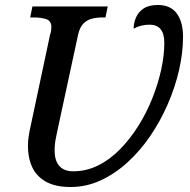

<svg xmlns="http://www.w3.org/2000/svg" viewBox="-20 -740 763 770"><path d="M263 10Q202 10 164 -11.5Q126 -33 109 -70Q92 -107 92 -155Q92 -175 95.5 -196.5Q99 -218 103 -235L181 -602Q184 -609 185 -618Q186 -627 186 -631Q186 -656 166 -663Q146 -670 114 -670H101L110 -714H412L403 -670H390Q368 -670 348.5 -665Q329 -660 314.5 -645.5Q300 -631 293 -600L211 -220Q208 -204 205 -190.5Q202 -177 200.5 -164Q199 -151 199 -135Q199 -117 203.5 -101.5Q208 -86 217.5 -75Q227 -64 241 -58.5Q255 -53 274 -53Q326 -53 373.5 -76.5Q421 -100 461.5 -141.5Q502 -183 535 -235.5Q568 -288 591 -346Q614 -404 626.5 -461Q639 -518 639 -568Q639 -605 624 -623Q609 -641 580 -641Q562 -641 546 -637Q530 -633 516 -625Q516 -648 525.5 -670Q535 -692 556 -706Q577 -720 613 -720Q664 -720 689 -686Q714 -652 714 -592Q714 -528 698 -458.5Q682 -389 652.5 -321.5Q623 -254 582.5 -194.5Q542 -135 491.5 -89Q441 -43 383.5 -16.5Q326 10 263 10Z"/></svg>

Font: ET Text
Style: Italic
Weight: 470
Italic angle: -12°
Designer: Monotype Design Team
Foundry: Monotype Imaging Inc.
Version: Version 2.009